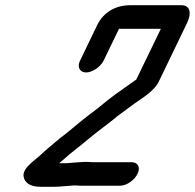

<svg xmlns="http://www.w3.org/2000/svg" viewBox="-20 -702 745 734"><path d="M376 -470 435 -592H595L501 -398C475 -380 450 -362 422 -342C387 -317 357 -289 322 -264C293 -242 260 -214 232 -191C204 -171 180 -148 154 -127C138 -112 127 -102 112 -90L98 -78C81 -63 68 -45 70 -29C73 -4 95 12 133 12H189C199 12 212 11 223 10L250 8C257 7 263 7 270 7C279 8 287 8 295 8H439C464 8 494 -13 506 -38C518 -63 507 -82 482 -82H338C331 -82 325 -82 317 -83C306 -83 295 -83 285 -82L257 -80C248 -79 239 -78 232 -78H206C226 -94 228 -97 248 -114C279 -139 301 -156 332 -182C364 -208 397 -231 429 -258C448 -273 476 -292 494 -306C523 -327 569 -353 587 -390L695 -614C712 -649 709 -682 674 -682H477C424 -682 376 -657 351 -605L286 -470C274 -446 285 -425 309 -425C333 -425 364 -446 376 -470Z"/></svg>

Font: Electronic
Style: BlkUltIt
Weight: 900
Version: Version 1.011